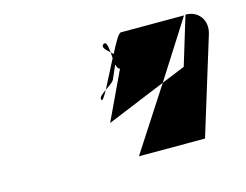

<svg xmlns="http://www.w3.org/2000/svg" viewBox="-56 -672 615 480"><g transform="rotate(-15 251.0 -432.0)"><path d="M197 -436C199 -433 205 -442 214 -458C203 -450 193 -443 197 -436ZM238 -570C229 -563 241 -554 250 -545C248 -562 246 -575 238 -570ZM214 -458C224 -477 238 -505 251 -530L250 -545C252 -543 255 -541 256 -539C270 -566 281 -587 288 -587H451L356 -438L203 -375L262 -500C258 -500 255 -505 253 -513L239 -481C237 -473 224 -465 214 -458ZM251 -276H422L499 -526C509 -559 489 -588 455 -588L417 -463L356 -438Z"/></g></svg>

Font: bitstorm
Style: suextobl
Weight: 400
Version: Version 0.2